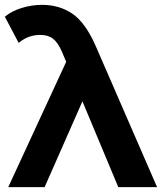

<svg xmlns="http://www.w3.org/2000/svg" viewBox="-42 -772 668 792"><path d="M131 -752Q203 -752 256.5 -715.5Q310 -679 352 -584L606 0H446L298 -354L142 0H-8L231 -517L212 -562Q197 -596 177 -612Q157 -628 124 -628Q74 -628 35 -595L-22 -703Q5 -726 47 -739Q89 -752 131 -752Z"/></svg>

Font: Montserrat
Style: Bold
Weight: 700
Designer: Julieta Ulanovsky
Foundry: Julieta Ulanovsky
Version: Version 9.000; ttfautohint (v1.8.4.7-5d5b)